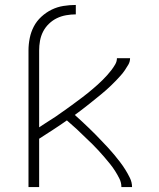

<svg xmlns="http://www.w3.org/2000/svg" viewBox="-20 -755 640 775"><path d="M95 0V-551Q95 -576 100 -601Q105 -626 116.5 -648Q128 -670 147 -687.5Q166 -705 188.5 -716Q211 -727 236 -731Q261 -735 286 -735V-697Q267 -697 247 -693.5Q227 -690 209.5 -681.5Q192 -673 177.5 -659Q163 -645 154 -627.5Q145 -610 141.5 -590.5Q138 -571 138 -551V-241Q149 -248 160 -255.5Q171 -263 182.5 -270Q194 -277 205 -284.5Q216 -292 227 -300Q238 -308 249 -315.5Q260 -323 270.5 -331Q281 -339 292 -347Q303 -355 313.5 -363Q324 -371 334.5 -379.5Q345 -388 355 -396.5Q365 -405 375 -414Q385 -423 394.5 -432.5Q404 -442 413 -452Q422 -462 430 -472.5Q438 -483 445 -495Q452 -507 452 -520H505Q505 -506 498 -494Q491 -482 483.5 -471Q476 -460 467 -450Q458 -440 448.5 -430Q439 -420 429 -410.5Q419 -401 409 -392Q399 -383 388.5 -374.5Q378 -366 367.5 -357.5Q357 -349 346.5 -340.5Q336 -332 325 -323.5Q314 -315 303.5 -307Q293 -299 282 -291Q296 -279 309.5 -266Q323 -253 337 -240Q351 -227 364 -213.5Q377 -200 390 -186.5Q403 -173 416 -159Q429 -145 441 -130.5Q453 -116 464.5 -101Q476 -86 486 -70Q496 -54 504.5 -36.5Q513 -19 513 0H470Q470 -18 462 -34Q454 -50 444.5 -65Q435 -80 424 -93.5Q413 -107 401.5 -120.5Q390 -134 378 -147Q366 -160 353.5 -172.5Q341 -185 328 -197Q315 -209 302.5 -221.5Q290 -234 276.5 -245.5Q263 -257 250 -269Q223 -250 194.5 -231.5Q166 -213 138 -195V0Z"/></svg>

Font: Zed Sans Extralight Extended
Style: Regular
Weight: 200
Width: 7
Designer: Belleve Invis
Foundry: Belleve Invis
Version: Version 1.0.0; ttfautohint (v1.8.4)